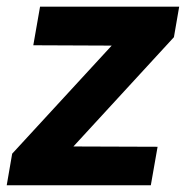

<svg xmlns="http://www.w3.org/2000/svg" viewBox="-36 -548 555 568"><path d="M181.2 -114.7 430.2 -113.8 410.2 0H-16.1L0 -93.3L294.4 -413.1L62.5 -414.1L82.5 -528.3H494.1L478.5 -438Z"/></svg>

Font: RobotoInd
Style: Bold Italic
Weight: 700
Italic angle: -12°
Designer: Google
Version: Version 2.001150; 2014